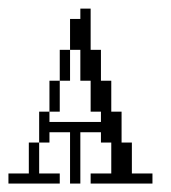

<svg xmlns="http://www.w3.org/2000/svg" viewBox="-20 -435 406 455"><path d="M0 0V-23.9H48.3V-97.2H72.8V-23.9H121.6V0ZM97.2 -170.4V-243.7H121.6V-170.4ZM121.6 -243.7V-316.9H146V-243.7ZM146 0V-121.6H97.2V-97.2H72.8V-170.4H97.2V-146H219.2V-170.4H194.8V-243.7H170.4V-316.9H146V-390.1H170.4V-414.6H194.8V-316.9H219.2V-243.7H243.7V-170.4H268.1V-97.2H292.5V-23.9H341.3V0H194.8V-23.9H243.7V-97.2H219.2V-121.6H170.4V0Z"/></svg>

Font: FS Mondwest Regular
Style: Regular
Weight: 400
Designer: NZWStudios2024
Foundry: https://fontstruct.com
Version: Version 1.0